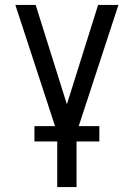

<svg xmlns="http://www.w3.org/2000/svg" viewBox="-20 -540 540 775"><path d="M211 215V-4L42 -520H124L250 -119L376 -520H458L289 -4V215ZM119 31V-31H381V31Z"/></svg>

Font: Iosevka srxl
Style: Regular
Weight: 400
Monospace: yes
Designer: Belleve Invis
Foundry: Belleve Invis
Version: Version 33.0.1; ttfautohint (v1.8.3)